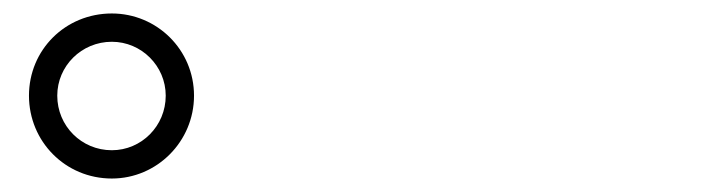

<svg xmlns="http://www.w3.org/2000/svg" viewBox="-20 -872 1040 285"><path d="M23 -730C23 -662 77 -607 146 -607C213 -607 268 -662 268 -730C268 -798 213 -852 146 -852C77 -852 23 -798 23 -730ZM65 -730C65 -774 101 -810 146 -810C190 -810 226 -774 226 -730C226 -685 190 -649 146 -649C101 -649 65 -685 65 -730Z"/></svg>

Font: Noto Serif CJK HK
Style: Bold
Weight: 700
Designer: Ryoko NISHIZUKA 西塚涼子 (kana & ideographs); Frank Grießhammer (Latin, Greek & Cyrillic); Wenlong ZHANG 张文龙 (bopomofo); San
Foundry: Adobe
Version: Version 2.001;hotconv 1.1.0;makeotfexe 2.6.0